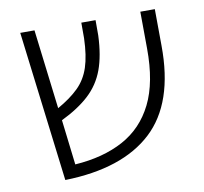

<svg xmlns="http://www.w3.org/2000/svg" viewBox="-67 -622 748 704"><g transform="rotate(-10 307.0 -270.0)"><path d="M121 10 52 -550H105L141 -254Q189 -281 219 -310.5Q249 -340 263 -382.5Q277 -425 279 -490V-548H332V-491Q329 -416 310 -364.5Q291 -313 251 -276Q211 -239 147 -208L167 -40Q272 -47 347 -87.5Q422 -128 461.5 -207.5Q501 -287 500 -413L499 -550H553L554 -414Q556 -200 445.5 -97.5Q335 5 121 10Z"/></g></svg>

Font: Assistant Light
Style: Regular
Weight: 300
Designer: Hebrew By Ben Nathan, Latin by Paul Hunt
Version: Version 3.000